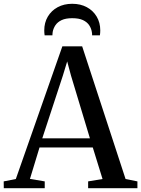

<svg xmlns="http://www.w3.org/2000/svg" viewBox="-36 -993 746 1013"><path d="M47.5 -48.5 293 -748.5H397.5L626.5 -48.5L689 -36V0H429V-36L505 -48.5L453.5 -215H172.5L122 -49L200 -36V0H-16L-16.5 -36ZM438.5 -263 338.5 -594.5 318.5 -669 295.5 -593.5 187 -263ZM345 -973Q389 -973 422.2 -955Q455.5 -937 474.2 -905.2Q493 -873.5 493 -832.5Q493 -825.5 492.5 -819.5Q492 -813.5 491 -806.5H450Q450 -810.5 449.8 -815.2Q449.5 -820 448.5 -824.5Q445.5 -843.5 434.5 -860Q423.5 -876.5 402 -886.8Q380.5 -897 345 -897Q310.5 -897 289 -886.8Q267.5 -876.5 256.5 -860Q245.5 -843.5 242 -824.5Q241.5 -820 241 -815.2Q240.5 -810.5 240.5 -806.5H199.5Q198.5 -813.5 198 -819.5Q197.5 -825.5 197.5 -832.5Q197.5 -873.5 216.2 -905.2Q235 -937 268.2 -955Q301.5 -973 345 -973Z"/></svg>

Font: Merriweather 72pt
Style: Regular
Weight: 400
Version: Version 2.100